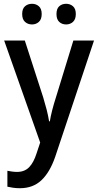

<svg xmlns="http://www.w3.org/2000/svg" viewBox="-20 -753 517 1013"><path d="M2 -539H111L208 -239Q218 -206 226 -175Q234 -144 239 -113H243Q247 -139 255.5 -172Q264 -205 275 -239L367 -539H476L271 75Q243 156 198.5 198Q154 240 85 240Q65 240 48.5 237.5Q32 235 19 232V148Q29 150 42.5 152Q56 154 70 154Q110 154 134 129Q158 104 173 56L192 -1ZM97 -679Q97 -707 112 -720Q127 -733 149 -733Q170 -733 185 -720Q200 -707 200 -679Q200 -651 185 -637.5Q170 -624 149 -624Q127 -624 112 -637.5Q97 -651 97 -679ZM278 -679Q278 -707 292.5 -720Q307 -733 329 -733Q350 -733 365 -720Q380 -707 380 -679Q380 -651 365 -637.5Q350 -624 329 -624Q307 -624 292.5 -637.5Q278 -651 278 -679Z"/></svg>

Font: Noto Sans Kannada SemiCondensed Medium
Style: Regular
Weight: 500
Width: 4
Designer: Jelle Bosma - Monotype Design Team
Foundry: Monotype Imaging Inc.
Version: Version 2.005; ttfautohint (v1.8.4.7-5d5b)